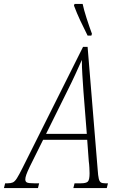

<svg xmlns="http://www.w3.org/2000/svg" viewBox="-75 -951 620 971"><path d="M-55 0 -49 -24H-36Q-20 -24 -10 -28.5Q0 -33 10.5 -49.5Q21 -66 39 -102L345 -714H368L419 -93Q421 -62 424.5 -47.5Q428 -33 435 -28.5Q442 -24 457 -24H471L465 0H296L302 -24H334Q361 -24 369.5 -33Q378 -42 378 -75Q378 -83 377 -102.5Q376 -122 374 -135L366 -244H143L76 -109Q63 -82 58 -67.5Q53 -53 53 -44Q53 -32 61.5 -28Q70 -24 98 -24H123L117 0ZM265 -490 158 -274H364L347 -489Q344 -533 341.5 -572.5Q339 -612 339 -648Q323 -612 306 -575Q289 -538 265 -490ZM368 -771Q347 -813 330.5 -848Q314 -883 299 -923L302 -931H343Q349 -902 362.5 -860Q376 -818 390 -780L387 -771Z"/></svg>

Font: Noto Serif ExtraCondensed ExtraLight
Style: Italic
Weight: 200
Width: 2
Italic angle: -12°
Designer: Monotype Design Team
Foundry: Monotype Imaging Inc.
Version: Version 2.014; ttfautohint (v1.8.4.7-5d5b)